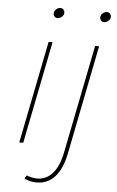

<svg xmlns="http://www.w3.org/2000/svg" viewBox="-59 -733 590 966"><g transform="rotate(5 235.5 -249.5)"><path d="M182 -517 79 0H59L162 -517ZM228 -670Q228 -658 218 -649Q208 -640 196 -640Q187 -640 181 -646.5Q175 -653 175 -662Q175 -674 185 -683Q195 -692 207 -692Q216 -692 222 -685.5Q228 -679 228 -670ZM161 173Q209 174 241.5 137.5Q274 101 288 30L397 -517H417L308 32Q292 112 255.5 152.5Q219 193 163 193Q131 193 101 179L111 162Q132 171 161 173ZM463 -670Q463 -658 453 -649Q443 -640 431 -640Q422 -640 416 -646.5Q410 -653 410 -662Q410 -674 420 -683Q430 -692 442 -692Q451 -692 457 -685.5Q463 -679 463 -670Z"/></g></svg>

Font: Gontserrat Thin
Style: Italic
Weight: 250
Italic angle: -11.3°
Designer: Julieta Ulanovsky
Foundry: Julieta Ulanovsky
Version: Version 6.001